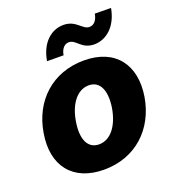

<svg xmlns="http://www.w3.org/2000/svg" viewBox="-139 -868 895 986"><g transform="rotate(-20 309.0 -375.0)"><path d="M266.3 -612.9C272 -647.4 290.5 -666.9 313.9 -666.9C354.4 -666.9 363.6 -611.5 436.1 -611.5C501.4 -612.6 561.4 -662.6 578.5 -758.2L490.1 -759.2C484.4 -726.2 468 -704.2 441.1 -704.2C403.4 -704.2 387.8 -759.9 317.8 -759.9C252.1 -759.9 192.1 -709.9 176.1 -613.6ZM262.8 10.3C433.6 10.3 555.8 -102.6 583.8 -269.9C611.2 -438.6 525.6 -552.6 354.4 -552.6C182.5 -552.6 60.4 -439.6 33.4 -272C5 -103.7 90.2 10.3 262.8 10.3ZM282.3 -120.7C219.1 -120.7 194.6 -181.1 209.5 -271C224.1 -361.9 270.6 -424 334.5 -424C397 -424 421.5 -362.9 407.3 -273.4C392 -182.2 345.9 -120.7 282.3 -120.7Z"/></g></svg>

Font: TID UI Extra Bold
Style: Italic
Weight: 800
Italic angle: -9.39999°
Designer: The TID Project Authors
Foundry: Bakken & Bæck
Version: Version 1.001;hotconv 1.0.109;makeotfexe 2.5.65596